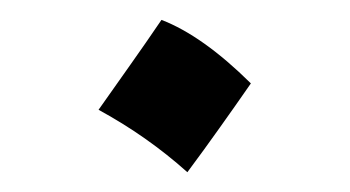

<svg xmlns="http://www.w3.org/2000/svg" viewBox="-20 -167 355 195"><path d="M144 -146.8Q185.9 -130.7 234.8 -82.3Q219.2 -59.8 203.3 -37.5Q187.5 -15.2 170.3 7.9Q129.5 -28.6 80.1 -55.5Q96.7 -79.1 112.3 -101.1Q127.9 -123.1 144 -146.8Z"/></svg>

Font: Pinar Medium
Style: Regular
Weight: 500
Designer: Amin Abedi
Version: Version 3.000